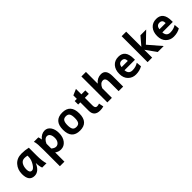

<svg xmlns="http://www.w3.org/2000/svg" viewBox="293 -2311 4088 4088"><g transform="rotate(-45 2337.0 -267.5)"><path d="M251 -106.9Q299.3 -106.9 353.3 -194.6Q407.2 -282.2 407.2 -366.7V-399.9Q366.2 -410.2 326.7 -410.2Q254.9 -410.2 218.8 -352.1Q182.6 -293.9 182.6 -206.1Q182.6 -106.9 251 -106.9ZM211.9 12.7Q45.9 12.7 45.9 -206.1Q45.9 -338.9 127 -430.7Q208 -522.5 347.2 -522.5Q452.6 -522.5 546.9 -500V-266.1Q546.9 -94.7 578.6 0H448.7Q421.9 -69.8 421.9 -166Q344.7 12.7 211.9 12.7Z M974.1 -103.5Q1021 -103.5 1053.2 -143.6Q1087.4 -186.5 1087.4 -253.9Q1087.4 -323.2 1062.3 -363Q1037.1 -402.8 993.2 -402.8Q919.9 -402.8 872.6 -293.9V-150.9Q924.8 -103.5 974.1 -103.5ZM872.6 246.1H735.8V-243.7Q735.8 -350.1 731.9 -403.8Q727.1 -473.1 711.4 -512.7H845.7Q858.9 -483.9 865.2 -427.2Q942.4 -522.5 1042.5 -522.5Q1124 -522.5 1174.1 -450.9Q1224.1 -379.4 1224.1 -269Q1224.1 -141.1 1162.1 -64.2Q1100.1 12.7 1006.3 12.7Q932.1 12.7 872.6 -32.7Z M1577.6 15.1Q1330.1 15.1 1330.1 -254.9Q1330.1 -526.9 1577.6 -526.9Q1824.2 -526.9 1824.2 -254.9Q1824.2 15.1 1577.6 15.1ZM1577.6 -95.2Q1638.7 -95.2 1663.1 -133.5Q1687.5 -171.9 1687.5 -254.9Q1687.5 -339.4 1663.6 -378.2Q1639.6 -417 1577.6 -417Q1516.1 -417 1491.2 -377.2Q1466.3 -337.4 1466.3 -254.9Q1466.3 -172.9 1491 -134Q1515.6 -95.2 1577.6 -95.2Z M2182.6 15.1Q2004.9 15.1 2004.9 -154.8V-407.2H1939.9V-512.2H2004.9V-617.2L2141.6 -675.8V-512.2H2260.7V-407.2H2141.6V-175.8Q2141.6 -93.8 2198.7 -93.8Q2233.4 -93.8 2267.6 -107.9L2289.6 0Q2238.8 15.1 2182.6 15.1Z M2887.2 0H2750.5V-276.4Q2750.5 -399.4 2674.8 -399.4Q2595.7 -399.4 2547.9 -291.5V0H2411.1V-781.2H2547.9V-427.2Q2626 -522.5 2738.3 -522.5Q2887.2 -522.5 2887.2 -314Z M3263.2 12.7Q3161.1 12.7 3090.3 -56.6Q3019.5 -126 3019.5 -248.5Q3019.5 -374 3085.2 -448.2Q3150.9 -522.5 3263.2 -522.5Q3468.3 -522.5 3468.3 -262.7L3468.8 -226.1H3153.3Q3161.6 -103 3275.4 -103Q3373 -103 3451.2 -153.8L3461.4 -37.6Q3375 12.7 3263.2 12.7ZM3344.2 -316.4Q3344.2 -417 3256.3 -417Q3169.4 -417 3156.2 -316.4Z M4107.9 0H3928.7L3759.8 -236.3V0H3623V-781.2H3759.8V-324.2L3919.9 -512.7H4093.3L3859.9 -288.1Z M4402.8 12.7Q4300.8 12.7 4230 -56.6Q4159.2 -126 4159.2 -248.5Q4159.2 -374 4224.9 -448.2Q4290.5 -522.5 4402.8 -522.5Q4607.9 -522.5 4607.9 -262.7L4608.4 -226.1H4293Q4301.3 -103 4415 -103Q4512.7 -103 4590.8 -153.8L4601.1 -37.6Q4514.6 12.7 4402.8 12.7ZM4483.9 -316.4Q4483.9 -417 4396 -417Q4309.1 -417 4295.9 -316.4Z"/></g></svg>

Font: Cadman
Style: Bold
Weight: 700
Designer: Paul James MIller
Foundry: High-Logic / Made with FontCreator
Version: Version 2.114;March 28, 2021;FontCreator 13.0.0.2683 64-bit